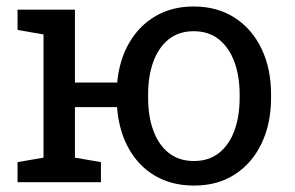

<svg xmlns="http://www.w3.org/2000/svg" viewBox="-20 -558 902 588"><path d="M574.2 10.3Q505.4 10.3 454.3 -20Q403.3 -50.3 373.5 -104.5Q343.8 -158.7 338.4 -230H209.5V-75.2L289.1 -61.5V0H33.7V-61.5L113.3 -75.2V-452.6L33.7 -466.3V-528.3H209.5V-305.2H338.9Q345.2 -374 375.5 -426.5Q405.8 -479 456.1 -508.5Q506.3 -538.1 573.2 -538.1Q646 -538.1 699.2 -503.4Q752.4 -468.8 781.2 -408.2Q810.1 -347.7 810.1 -269V-258.3Q810.1 -179.7 781.2 -119.1Q752.4 -58.6 699.7 -24.2Q647 10.3 574.2 10.3ZM574.2 -64.9Q619.6 -64.9 650.9 -89.8Q682.1 -114.7 698 -158.4Q713.9 -202.1 713.9 -258.3V-269Q713.9 -324.2 698 -367.9Q682.1 -411.6 650.9 -437Q619.6 -462.4 573.2 -462.4Q526.9 -462.4 495.8 -437Q464.8 -411.6 449.2 -367.9Q433.6 -324.2 433.6 -269V-258.3Q433.6 -202.1 449.5 -158.4Q465.3 -114.7 496.6 -89.8Q527.8 -64.9 574.2 -64.9Z"/></svg>

Font: Roboto Slab LO
Style: Regular
Weight: 400
Designer: Google
Version: Version 2.000